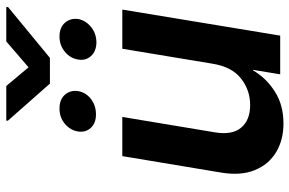

<svg xmlns="http://www.w3.org/2000/svg" viewBox="-179 -756 945 627"><g transform="rotate(-90 293.5 -442.5)"><path d="M398.9 -220.7 447.8 -515.6H575.7L490.7 0H364.3L378.9 -88.9H377.4Q352.5 -45.9 308.3 -17.6Q264.2 10.7 203.6 10.7Q149.9 10.7 109.9 -13.4Q69.8 -37.6 51.3 -83.3Q32.7 -128.9 43.5 -193.4L97.2 -515.6H225.1L174.8 -212.9Q165.5 -156.7 190.2 -127.4Q214.8 -98.1 264.2 -98.1Q312.5 -98.1 350.6 -127.9Q388.7 -157.7 398.9 -220.7ZM326.2 -894.5 387.2 -821.8 471.7 -894.5H584V-888.7L418 -752H334L212.9 -889.2V-894.5ZM412.6 -659.7Q416 -684.6 437.3 -702.6Q458.5 -720.7 487.8 -720.7Q517.6 -720.7 533 -702.6Q548.3 -684.6 544.9 -659.7Q540.5 -635.7 519.5 -618.2Q498.5 -600.6 468.8 -600.1Q439 -600.6 423.6 -618.2Q408.2 -635.7 412.6 -659.7ZM177.7 -660.6Q181.6 -685.1 202.4 -702.9Q223.1 -720.7 252.9 -720.7Q282.2 -720.7 297.6 -703.1Q313 -685.5 309.6 -660.6Q305.7 -635.3 284.2 -618.4Q262.7 -601.6 233.4 -601.6Q204.6 -601.6 189.2 -618.7Q173.8 -635.7 177.7 -660.6Z"/></g></svg>

Font: Inter Display Semi Bold
Style: Italic
Weight: 600
Italic angle: -9.39999°
Designer: Rasmus Andersson
Foundry: rsms
Version: Version 4.000;git-4fc901f